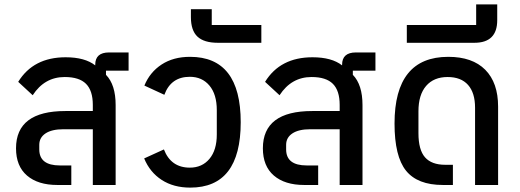

<svg xmlns="http://www.w3.org/2000/svg" viewBox="-20 -843 2368 875"><path d="M566 -521H463V-502Q507 -457 507 -364V0H403V-254H269Q216 -254 187.5 -235Q159 -216 159 -183V-162Q159 -89 253 -89H305V0H241Q153 0 103 -43Q53 -86 53 -167Q53 -337 278 -337H403V-365Q403 -430 372 -461Q341 -492 275 -492Q183 -492 129 -409L63 -470Q132 -582 279 -582Q367 -582 414 -545V-548Q414 -604 477 -604H566Z M847 12Q771 12 717 -23Q663 -58 637 -121L727 -162Q759 -79 845 -79Q901 -79 934.5 -119Q968 -159 968 -230V-341Q968 -413 934.5 -453Q901 -493 845 -493Q759 -493 729 -411L638 -453Q663 -514 716.5 -549Q770 -584 846 -584Q1077 -584 1077 -286Q1077 12 847 12Z M973 -648Q910 -648 880 -676Q850 -704 850 -765V-801H945V-729H1171V-648Z M1691 -521H1588V-502Q1632 -457 1632 -364V0H1528V-254H1394Q1341 -254 1312.5 -235Q1284 -216 1284 -183V-162Q1284 -89 1378 -89H1430V0H1366Q1278 0 1228 -43Q1178 -86 1178 -167Q1178 -337 1403 -337H1528V-365Q1528 -430 1497 -461Q1466 -492 1400 -492Q1308 -492 1254 -409L1188 -470Q1257 -582 1404 -582Q1492 -582 1539 -545V-548Q1539 -604 1602 -604H1691Z M1998 0Q1883 0 1830.5 -65Q1778 -130 1778 -280Q1778 -584 2023 -584Q2133 -584 2191.5 -525Q2250 -466 2250 -357V0H2145V-352Q2145 -420 2113 -456Q2081 -492 2020 -492Q1957 -492 1922 -451.5Q1887 -411 1887 -336V-236Q1887 -160 1917 -126Q1947 -92 2009 -92H2044V0Z M1834 -648V-729H2150V-823H2246V-751Q2246 -648 2142 -648Z"/></svg>

Font: Anuphan Medium
Style: Regular
Weight: 500
Designer: Mike Abbink, Paul van der Laan, Pieter van Rosmalen, Mint Tantisuwanna
Foundry: Bold Monday; Cadson Demak
Version: Version 3.002;hotconv 1.0.109;makeotfexe 2.5.65596